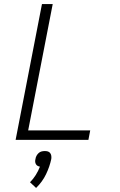

<svg xmlns="http://www.w3.org/2000/svg" viewBox="-20 -690 590 947"><path d="M57 0 187 -670H240L119 -47H425L416 0ZM158 237 128 209Q144 193 156.5 173Q169 153 177 132Q171 131 165.5 128Q160 125 157 119.5Q154 114 153.5 107.5Q153 101 155 94Q156 86 160 78.5Q164 71 170.5 65Q177 59 185 57Q193 55 201 55Q209 55 216 57Q223 59 227.5 65Q232 71 233 78.5Q234 86 233 94Q225 132 207 169.5Q189 207 158 237Z"/></svg>

Font: Lode Dark Term
Style: Italic
Weight: 400
Italic angle: -11°
Monospace: yes
Designer: Belleve Invis
Foundry: Belleve Invis
Version: Version 29.2.0